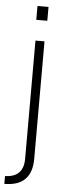

<svg xmlns="http://www.w3.org/2000/svg" viewBox="-67 -717 342 953"><g transform="rotate(5 104.0 -240.0)"><path d="M-7 168Q85 166 85 74V-515H130V70Q130 207 -7 207ZM80 -618V-687H135V-618Z"/></g></svg>

Font: Oxanium ExtraLight
Style: Regular
Weight: 200
Designer: Severin Meyer
Version: Version 2.000